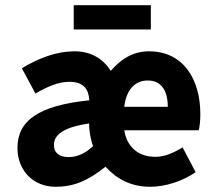

<svg xmlns="http://www.w3.org/2000/svg" viewBox="-20 -705 826 737"><path d="M194 12C260 12 315 -9 385 -65C427 -19 482 12 556 12C614 12 680 -9 731 -44L681 -139C645 -118 613 -103 576 -103C516 -103 468 -136 457 -205H743C746 -217 749 -240 749 -267C749 -402 683 -508 552 -508C493 -508 447 -481 405 -433C376 -480 328 -508 267 -508C195 -508 127 -481 64 -443L116 -346C164 -374 206 -391 246 -391C301 -391 320 -363 323 -320C128 -300 47 -242 47 -137C47 -54 104 12 194 12ZM244 -102C209 -102 187 -117 187 -149C187 -188 225 -217 322 -231L323 -210C325 -188 330 -164 337 -144C310 -118 278 -102 244 -102ZM457 -295C465 -364 501 -396 547 -396C601 -396 624 -355 624 -295ZM263 -592H559V-685H263Z"/></svg>

Font: Giro Sans Regular
Style: Bold
Weight: 700
Designer: Paul D. Hunt
Foundry: Adobe Systems Incorporated
Version: Version 1.000;PS 1.0;hotconv 1.0.88;makeotf.lib2.5.647800